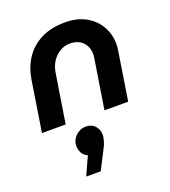

<svg xmlns="http://www.w3.org/2000/svg" viewBox="-148 -630 924 1042"><g transform="rotate(-20 314.0 -109.0)"><path d="M25 0 71 -293Q82 -360 116 -411.5Q150 -463 208 -492.5Q266 -522 348 -522Q416 -522 466 -494.5Q516 -467 543 -420Q570 -373 570 -316Q570 -307 569 -296Q568 -285 566 -274L523 0H386L431 -285Q432 -291 432.5 -296.5Q433 -302 433 -307Q433 -351 406 -378Q379 -405 333 -405Q302 -405 275.5 -389.5Q249 -374 231 -347Q213 -320 207 -285L162 0ZM170 304 218 198Q196 189 186 170Q176 151 176 130Q176 108 187.5 89.5Q199 71 218 59.5Q237 48 259 48Q294 48 313 70Q332 92 332 122Q332 132 326.5 153.5Q321 175 309 196L254 304Z"/></g></svg>

Font: MuseoModerno Thin SemiBold
Style: Italic
Weight: 600
Italic angle: -9°
Version: Version 1.003